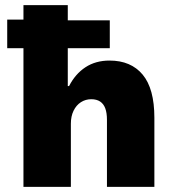

<svg xmlns="http://www.w3.org/2000/svg" viewBox="-20 -725 680 745"><path d="M71 0V-538H8V-649H71V-705H243V-646H406V-538H243V-391H248Q272 -438 311.5 -464Q351 -490 405 -490Q488 -490 533.5 -435.5Q579 -381 579 -268V0H395V-260Q395 -287 388.5 -304.5Q382 -322 368.5 -331Q355 -340 334 -340Q312 -340 294 -328.5Q276 -317 265.5 -295.5Q255 -274 255 -245V0Z"/></svg>

Font: Nunito Sans 7pt SemiCondensed Black
Style: Regular
Weight: 900
Width: 4
Designer: Vernon Adams
Foundry: Vernon Adams
Version: Version 3.101;gftools[0.9.27]